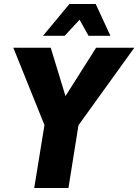

<svg xmlns="http://www.w3.org/2000/svg" viewBox="-20 -945 695 965"><path d="M152 0 211 -363 227 -258 47 -705H235L315 -443H297L463 -705H655L333 -258L382 -363L324 0ZM196 -765 329 -925H461L535 -765H425L380 -846L305 -765Z"/></svg>

Font: Nunito Sans 10pt Condensed Black
Style: Italic
Weight: 900
Width: 3
Italic angle: -9°
Designer: Vernon Adams
Foundry: Vernon Adams
Version: Version 3.101;gftools[0.9.27]